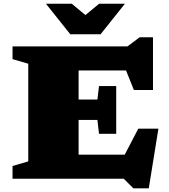

<svg xmlns="http://www.w3.org/2000/svg" viewBox="-20 -955 902 1026"><path d="M47 0V-68L131 -92.5V-614.5L47 -639V-707H661L726.5 -756H797.5V-474H695.5L653.5 -578.5H400V-423H500.5L509 -495H601V-240H509L500.5 -314H400V-128.5H646.5L719 -267.5H826.5L775 51.5H693L641 0ZM647.5 -935 517.5 -772H355.5L225.5 -935H363.5L436.5 -874.5L509.5 -935Z"/></svg>

Font: Newsreader Caption ExtraBold
Style: Regular
Weight: 800
Designer: Hugues Gentile
Foundry: Production Type
Version: Version 1.001